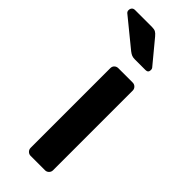

<svg xmlns="http://www.w3.org/2000/svg" viewBox="-296 -774 805 805"><g transform="rotate(45 106.5 -371.0)"><path d="M90 0Q80 0 73 -7Q66 -14 66 -24V-496Q66 -507 73 -513.5Q80 -520 90 -520H175Q185 -520 192 -513Q199 -506 199 -496V-24Q199 -14 192 -7Q185 0 175 0ZM113 -595Q102 -595 94.5 -598Q87 -601 78 -608L-47 -710Q-52 -715 -52 -722Q-52 -731 -47 -736.5Q-42 -742 -33 -742H68Q81 -742 88.5 -738Q96 -734 105 -723L187 -624Q192 -619 192 -611Q192 -595 176 -595Z"/></g></svg>

Font: Rubik AZ
Style: Regular
Weight: 500
Designer: Hubert and Fischer
Foundry: Hubert & Fischer
Version: Version 2.000